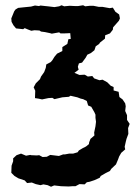

<svg xmlns="http://www.w3.org/2000/svg" viewBox="-20 -627 527 730"><path d="M212 81 186 78 174 83 161 77 145 74 134 77 116 73 101 67 83 69 74 59 50 51 35 42 23 30 24 3 30 -14V-25L43 -37L60 -43L79 -35L95 -38L98 -37L120 -36L129 -37L142 -30L158 -31L171 -38L204 -34L220 -40H227L243 -43H258L275 -48L280 -55L295 -64L307 -70L318 -79L319 -86L324 -99L339 -112L338 -123L343 -147L345 -164L343 -179V-191L339 -200L327 -221L315 -226L310 -243L296 -250L287 -252L274 -257L248 -263L242 -259L217 -257L187 -250L179 -255L164 -254L140 -249L126 -252L113 -254L114 -282L108 -295L116 -310L132 -326L136 -336L148 -353L154 -369L156 -382L173 -391L179 -398L187 -411L197 -423L217 -433V-448L236 -460L240 -478L249 -479L247 -501L224 -500H210L205 -504L177 -499L170 -501L151 -505L136 -507L130 -511L111 -512L99 -510L86 -515L74 -520L68 -516L41 -519L31 -531L24 -544L23 -557L34 -584L39 -591L49 -597L68 -599L98 -602L113 -606L128 -604L134 -606L152 -604L162 -603L187 -600L205 -603L214 -607L224 -603L245 -605L265 -604H277L296 -607L304 -603L322 -605H335L355 -601H369L397 -596L409 -598L419 -582L433 -572L436 -557L432 -548L410 -523L409 -514L398 -500L380 -493L379 -480L360 -465L357 -460L344 -451L339 -436L325 -425L312 -419L306 -408L292 -389L280 -386L276 -373L279 -362L263 -350L282 -342L302 -343L314 -336L331 -338L338 -329L358 -322L370 -324L388 -314L401 -301L412 -296V-283L431 -278L434 -258L446 -249L456 -234L458 -223L456 -205L463 -189V-171L473 -156L467 -140L468 -118L461 -99L458 -87L454 -69L456 -59L441 -46L433 -32L429 -21L421 -2L403 15L398 23L382 31L363 42L359 49L339 58L321 64L310 66L302 74L282 73L267 81H255L241 82Z"/></svg>

Font: Winky Rough Medium
Style: Regular
Weight: 500
Designer: Simon Atzbach
Foundry: typofactur
Version: Version 1.206; ttfautohint (v1.8.4.7-5d5b)